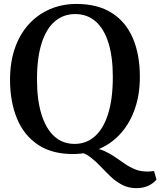

<svg xmlns="http://www.w3.org/2000/svg" viewBox="-20 -772 816 976"><path d="M675 184.5Q633.5 184.5 602 168.2Q570.5 152 544.5 127.5Q518.5 103 493.8 76.5Q469 50 441.8 28.8Q414.5 7.5 380 -1.5L444 -21.5Q482 -17.5 511.5 -4Q541 9.5 566 27Q591 44.5 615.5 61.2Q640 78 667.2 89Q694.5 100 729 100Q742.5 100 750 99Q757.5 98 763 97L775.5 141Q755.5 163.5 729.8 174Q704 184.5 675 184.5ZM355 11Q245.5 12 173.5 -36Q101.5 -84 66.2 -169.8Q31 -255.5 31 -367Q31 -455.5 55.5 -526.5Q80 -597.5 125.5 -647.8Q171 -698 233 -725Q295 -752 369.5 -752Q478 -751.5 549.2 -705.8Q620.5 -660 655.8 -576.8Q691 -493.5 691 -381Q691 -293.5 666.5 -221.5Q642 -149.5 597.2 -97.8Q552.5 -46 490.8 -18Q429 10 355 11ZM359.5 -40.5Q418.5 -40.5 462 -78.8Q505.5 -117 529.5 -192.8Q553.5 -268.5 553.5 -381Q553.5 -483 531.2 -554.2Q509 -625.5 466.2 -663Q423.5 -700.5 362 -700.5Q303 -700.5 259.5 -664Q216 -627.5 192 -553.5Q168 -479.5 168 -367Q168 -265 190.5 -191.8Q213 -118.5 255.5 -79.5Q298 -40.5 359.5 -40.5Z"/></svg>

Font: Merriweather 36pt SemiBold
Style: Regular
Weight: 600
Version: Version 2.100